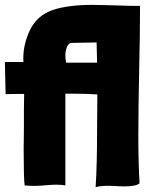

<svg xmlns="http://www.w3.org/2000/svg" viewBox="-27 -758 609 787"><path d="M271 -374H241V2Q223 -1 203 -1Q189 -1 165 1L153 2Q129 4 113 4Q96 4 74 2Q70 -27 70 -145L71 -232V-307L72 -373Q19 -373 -4 -372L-7 -504H69Q65 -568 94 -631Q123 -694 189 -717Q252 -738 351 -738Q379 -738 514 -734H547Q547 -664 546 -605.5Q545 -547 544 -503Q540 -297 540 -204Q540 -92 545 -7Q532 6 483 6Q465 6 435 4Q392 2 365 9Q371 -82 371 -233L372 -371Q327 -374 271 -374ZM369 -583V-584L263 -582Q253 -579 247 -564.5Q241 -550 241 -530Q241 -516 244 -501H371Z"/></svg>

Font: Londrina Solid Black
Style: Regular
Weight: 900
Designer: Marcelo Magalhaes
Foundry: Marcelo Magalhães
Version: Version 1.002